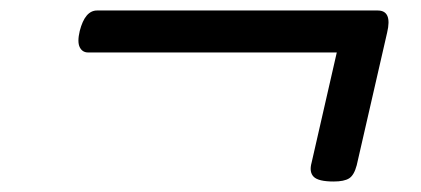

<svg xmlns="http://www.w3.org/2000/svg" viewBox="-20 -498 803 366"><path d="M616 -152Q587 -152 578 -161Q569 -170 574 -188L622 -398H148Q137 -398 132 -408Q127 -418 132 -439Q142 -478 165 -478H700Q728 -478 718 -436L660 -183Q655 -164 645.5 -158Q636 -152 616 -152Z"/></svg>

Font: Playwrite AT
Style: Italic
Weight: 400
Italic angle: -13.0072°
Designer: Veronika Burian, José Scaglione
Foundry: TypeTogether
Version: Version 1.002